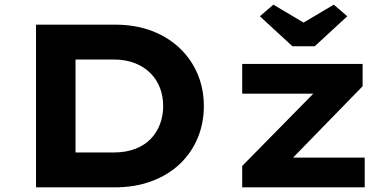

<svg xmlns="http://www.w3.org/2000/svg" viewBox="-20 -806 1671 826"><path d="M135 0V-700H473Q563 -700 633.5 -673Q704 -646 754 -598Q804 -550 830.5 -486.5Q857 -423 857 -350Q857 -276 830.5 -212.5Q804 -149 754.5 -101.5Q705 -54 633.5 -27Q562 0 473 0ZM305 -116 282 -150H468Q521 -150 561.5 -165.5Q602 -181 628.5 -208.5Q655 -236 668.5 -272.5Q682 -309 682 -350Q682 -391 668.5 -427Q655 -463 628 -490.5Q601 -518 561 -534Q521 -550 468 -550H279L305 -582ZM1022 0V-92L1378 -454L1388 -403H1022V-531H1540V-435L1198 -84L1185 -128H1549V0ZM1238 -607 1098 -736 1156 -786 1301 -700H1271L1416 -786L1474 -736L1334 -607Z"/></svg>

Font: Lexend Giga
Style: Bold
Weight: 700
Version: Version 1.007